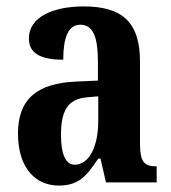

<svg xmlns="http://www.w3.org/2000/svg" viewBox="-20 -568 534 598"><path d="M163 10C225 10 249 -19 286 -74H293L310 0H468V-50H465C428 -50 416 -66 416 -121V-377C416 -502 357 -548 241 -548C145 -548 70 -515 70 -448C70 -403 105 -382 177 -382C177 -450 192 -491 230 -491C272 -491 285 -449 285 -374V-317L218 -314C96 -309 36 -260 36 -152C36 -42 93 10 163 10ZM213 -55C183 -55 170 -90 170 -147C170 -222 190 -260 252 -265L286 -268V-191C286 -111 257 -55 213 -55Z"/></svg>

Font: Noto Serif Sinhala ExtraCondensed
Style: Bold
Weight: 700
Width: 2
Designer: Jelle Bosma - Monotype Design Team
Foundry: Monotype Imaging Inc.
Version: Version 2.007